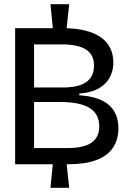

<svg xmlns="http://www.w3.org/2000/svg" viewBox="-20 -787 611 913"><path d="M232 -646 220 -767H309L296 -646ZM220 106 232 -15H296L309 106ZM52 -6V-653H280Q339 -653 384 -642Q429 -631 459 -610Q489 -589 504 -558.5Q519 -528 519 -489Q519 -452 502.5 -420Q486 -388 451 -367.5Q416 -347 357 -342V-334Q451 -328 497 -288.5Q543 -249 543 -177Q543 -122 516.5 -83.5Q490 -45 437 -25.5Q384 -6 305 -6ZM142 -83H303Q378 -83 415 -108.5Q452 -134 452 -186Q452 -245 406 -273.5Q360 -302 267 -302H142ZM142 -371H279Q354 -371 390.5 -397Q427 -423 427 -475Q427 -527 389 -551.5Q351 -576 272 -576H142Z"/></svg>

Font: Bricolage Grotesque 96pt
Style: Regular
Weight: 400
Version: Version 1.001;gftools[0.9.33.dev8+g029e19f]